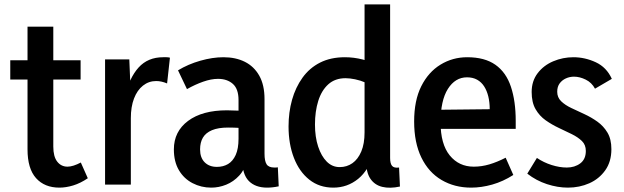

<svg xmlns="http://www.w3.org/2000/svg" viewBox="-20 -845 2858 879"><path d="M252 14Q184 14 145 -29.5Q106 -73 106 -161V-723H224V-174Q224 -128 242 -105Q260 -82 289 -82Q302 -82 317.5 -87Q333 -92 350 -101L382 -29Q348 -6 315 4Q282 14 252 14ZM27 -481V-569H349V-481Z M461 0V-573H572L579 -405H553Q572 -489 614.5 -536Q657 -583 727 -583Q735 -583 742.5 -583Q750 -583 758 -581L745 -463Q719 -474 695 -474Q661 -474 634.5 -453Q608 -432 593.5 -394Q579 -356 579 -304V0Z M1089 -114 1112 -113Q1101 -69 1075 -41Q1049 -13 1015.5 0.5Q982 14 947 14Q901 14 861.5 -6.5Q822 -27 799 -66Q776 -105 776 -161Q776 -243 841 -291.5Q906 -340 1019 -340Q1041 -340 1070.5 -338.5Q1100 -337 1123 -332V-254Q1098 -258 1075.5 -259.5Q1053 -261 1024 -261Q979 -261 950.5 -249Q922 -237 909 -215Q896 -193 896 -161Q896 -123 917 -102Q938 -81 973 -81Q1002 -81 1024 -94Q1046 -107 1059 -135.5Q1072 -164 1072 -210V-387Q1072 -438 1046 -461Q1020 -484 978 -484Q947 -484 910 -471Q873 -458 836 -437L795 -523Q841 -551 897 -567Q953 -583 1003 -583Q1059 -583 1101 -562Q1143 -541 1167 -498.5Q1191 -456 1191 -391V-141Q1191 -108 1200.5 -93Q1210 -78 1236 -78Q1239 -78 1243.5 -78Q1248 -78 1252 -79L1256 8Q1242 11 1228.5 12.5Q1215 14 1203 14Q1149 14 1119 -16.5Q1089 -47 1089 -114Z M1766 -825V-122Q1766 -96 1775 -85.5Q1784 -75 1807 -78L1811 9Q1765 19 1730 10.5Q1695 2 1675.5 -27Q1656 -56 1656 -110V-147H1692Q1669 -66 1619.5 -26Q1570 14 1506 14Q1442 14 1396 -22.5Q1350 -59 1325.5 -122.5Q1301 -186 1301 -266Q1301 -331 1317 -388Q1333 -445 1365 -489.5Q1397 -534 1445.5 -558.5Q1494 -583 1559 -583Q1600 -583 1641 -572.5Q1682 -562 1728 -536L1653 -467Q1630 -477 1605.5 -482Q1581 -487 1562 -487Q1514 -487 1483 -459Q1452 -431 1437 -383Q1422 -335 1422 -275Q1422 -218 1436.5 -174Q1451 -130 1476 -105Q1501 -80 1535 -80Q1568 -80 1593.5 -98Q1619 -116 1634 -151.5Q1649 -187 1649 -239V-825Z M2137 14Q2061 14 2001.5 -21Q1942 -56 1909 -124Q1876 -192 1876 -289Q1876 -385 1908.5 -450Q1941 -515 1996.5 -549Q2052 -583 2119 -583Q2199 -583 2248 -548.5Q2297 -514 2319 -448Q2341 -382 2341 -292V-255H1942L1944 -342L2222 -345Q2222 -377 2215.5 -403.5Q2209 -430 2196.5 -449.5Q2184 -469 2164.5 -480Q2145 -491 2118 -491Q2064 -491 2030.5 -438Q1997 -385 1997 -285Q1997 -185 2039 -133.5Q2081 -82 2149 -82Q2185 -82 2220.5 -92.5Q2256 -103 2295 -123L2330 -44Q2283 -14 2233.5 0Q2184 14 2137 14Z M2580 14Q2533 14 2484 -2Q2435 -18 2394 -50L2438 -122Q2469 -101 2505.5 -89.5Q2542 -78 2575 -78Q2611 -78 2636.5 -97Q2662 -116 2662 -154Q2662 -182 2644 -199.5Q2626 -217 2597.5 -231Q2569 -245 2538 -259.5Q2507 -274 2478.5 -294Q2450 -314 2432 -345Q2414 -376 2414 -424Q2414 -474 2441.5 -510Q2469 -546 2513 -564.5Q2557 -583 2605 -583Q2658 -583 2707.5 -560Q2757 -537 2781 -484L2704 -439Q2689 -467 2661.5 -480.5Q2634 -494 2608 -494Q2588 -494 2570.5 -486Q2553 -478 2542 -463Q2531 -448 2531 -425Q2531 -399 2549 -381.5Q2567 -364 2595.5 -350.5Q2624 -337 2655.5 -322.5Q2687 -308 2715 -288Q2743 -268 2761 -238Q2779 -208 2779 -162Q2779 -105 2751 -65.5Q2723 -26 2678 -6Q2633 14 2580 14Z"/></svg>

Font: Yaldevi SemiBold
Style: Regular
Weight: 600
Designer: Sol Matas, Rajitha Manaperi, Kosala Senevirathne
Foundry: Mooniak
Version: Version 1.100